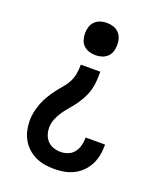

<svg xmlns="http://www.w3.org/2000/svg" viewBox="-139 -616 778 928"><g transform="rotate(20 250.0 -152.5)"><path d="M250 -362Q233 -362 217 -367Q201 -372 189 -383.5Q177 -395 172 -411.5Q167 -428 167 -445Q167 -462 172 -478Q177 -494 189 -506Q201 -518 217 -523Q233 -528 250 -528Q267 -528 283 -523Q299 -518 311 -506Q323 -494 328 -478Q333 -462 333 -445Q333 -428 328 -411.5Q323 -395 311 -383.5Q299 -372 283 -367Q267 -362 250 -362ZM251 223Q226 223 201.5 219Q177 215 154.5 204.5Q132 194 113.5 177Q95 160 83 138.5Q71 117 65.5 92.5Q60 68 60 43Q60 20 65 -3Q70 -26 78.5 -48Q87 -70 99 -90Q111 -110 125 -129Q139 -148 154.5 -165.5Q170 -183 181 -203.5Q192 -224 196 -247.5Q200 -271 200 -295H300Q300 -271 298.5 -247.5Q297 -224 291 -201.5Q285 -179 274 -158Q263 -137 249.5 -117.5Q236 -98 220.5 -80.5Q205 -63 191.5 -43.5Q178 -24 169 -2Q160 20 160 43Q160 62 166 79.5Q172 97 184.5 110Q197 123 215 129Q233 135 251 135Q270 135 288.5 128Q307 121 319 106Q331 91 336.5 72Q342 53 342 34V28H442V38Q442 63 436.5 88Q431 113 419 135Q407 157 389 174.5Q371 192 348.5 203Q326 214 301 218.5Q276 223 251 223Z"/></g></svg>

Font: Iosevka Term Curly Semibold
Style: Regular
Weight: 600
Designer: Belleve Invis
Foundry: Belleve Invis
Version: Version 32.3.0